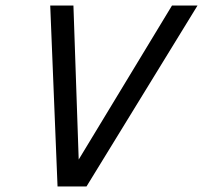

<svg xmlns="http://www.w3.org/2000/svg" viewBox="-20 -675 735 695"><path d="M602.6 -655H695L293.1 0H227.1L237.7 -52.6ZM161.8 -655H245.8L266.5 -50.1L254.5 0H188.3Z"/></svg>

Font: Intel One Mono Light
Style: Italic
Weight: 300
Italic angle: -16°
Monospace: yes
Designer: Fred Shallcrass
Foundry: Frere-Jones Type LLC
Version: Version 1.004